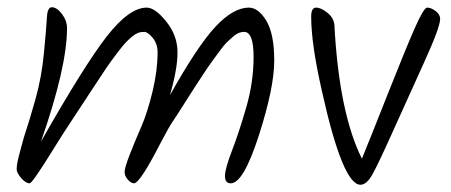

<svg xmlns="http://www.w3.org/2000/svg" viewBox="-20 -523 1245 530"><path d="M667 -502Q693 -502 715 -466Q737 -430 737 -355.5Q737 -281 694.5 -149Q652 -17 617 -17Q601 -17 601 -37Q601 -57 620.5 -107.5Q640 -158 660 -227.5Q680 -297 680 -366Q680 -435 654 -435Q639 -435 626 -424Q613 -413 605 -405Q597 -397 585.5 -381Q574 -365 565 -353Q556 -341 541 -318Q526 -295 515.5 -279Q505 -263 486.5 -233.5Q468 -204 457 -188Q446 -172 422 -126Q366 -17 350 -17Q342 -17 333 -27Q324 -37 324 -48.5Q324 -60 338 -96Q352 -132 369.5 -172Q387 -212 401 -270Q415 -328 415 -379Q415 -402 401.5 -418.5Q388 -435 378 -435Q368 -435 360.5 -432Q353 -429 344 -421.5Q335 -414 327 -405.5Q319 -397 307.5 -382Q296 -367 286.5 -354Q277 -341 263 -319.5Q249 -298 237.5 -281Q226 -264 208 -236Q190 -208 172.5 -182Q155 -156 126 -109Q69 -17 62 -17Q51 -17 38.5 -31.5Q26 -46 26 -55.5Q26 -65 28.5 -77Q31 -89 36 -107.5Q41 -126 46 -144Q61 -189 78 -249.5Q95 -310 101.5 -378.5Q108 -447 109.5 -475Q111 -503 123 -503Q137 -503 151 -484.5Q165 -466 165 -445Q165 -338 93 -132Q214 -345 275.5 -423.5Q337 -502 385 -502Q408 -502 439 -463.5Q470 -425 470 -378.5Q470 -332 449 -260Q525 -396 574.5 -449Q624 -502 667 -502Z M1159 -502Q1170 -502 1182.5 -492.5Q1195 -483 1195 -471Q1195 -448 1151 -351.5Q1107 -255 1065.5 -162.5Q1024 -70 1008 -41.5Q992 -13 975 -13Q926 -13 869 -270Q839 -401 839 -477Q839 -502 852.5 -502Q866 -502 883.5 -488Q901 -474 903 -455Q916 -211 979 -85Q1000 -136 1050 -262.5Q1100 -389 1125 -445.5Q1150 -502 1159 -502Z"/></svg>

Font: Kalam Light
Style: Regular
Weight: 300
Version: Version 2.001;PS 1.0;hotconv 1.0.79;makeotf.lib2.5.61930; tt